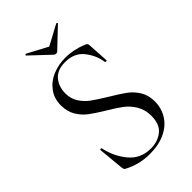

<svg xmlns="http://www.w3.org/2000/svg" viewBox="-240 -875 972 972"><g transform="rotate(-45 245.5 -389.5)"><path d="M286 -342Q338 -311 367 -290Q396 -269 416.5 -236.5Q437 -204 437 -159Q437 -111 413 -72Q389 -33 342.5 -10.5Q296 12 231 12Q154 12 90 -23Q85 -26 83.5 -30Q82 -34 81 -42L68 -178Q67 -182 72.5 -183Q78 -184 79 -180Q94 -109 138 -56.5Q182 -4 254 -4Q304 -4 338.5 -31.5Q373 -59 373 -119Q373 -164 353 -197Q333 -230 304.5 -251.5Q276 -273 227 -302Q179 -331 151.5 -352Q124 -373 105 -405Q86 -437 86 -480Q86 -530 112.5 -565.5Q139 -601 181.5 -618.5Q224 -636 272 -636Q331 -636 389 -612Q404 -607 404 -595L411 -481Q411 -476 405.5 -476Q400 -476 399 -480Q392 -532 357 -576.5Q322 -621 256 -621Q200 -621 172.5 -588.5Q145 -556 145 -508Q145 -469 164 -440Q183 -411 210 -391.5Q237 -372 286 -342ZM139 -785Q139 -787 141.5 -789.5Q144 -792 146 -791L255 -733L363 -791H364Q367 -791 369 -788Q371 -785 368 -784L266 -687Q262 -683 255 -683Q247 -683 243 -687L140 -784Q140 -784 139.5 -784.5Q139 -785 139 -785Z"/></g></svg>

Font: Cormorant SC
Style: Regular
Weight: 400
Designer: Christian Thalmann (Catharsis Fonts)
Foundry: Catharsis Fonts
Version: Version 4.000